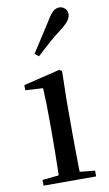

<svg xmlns="http://www.w3.org/2000/svg" viewBox="-93 -875 522 921"><g transform="rotate(-10 168.5 -414.5)"><path d="M42 0V-28L151 -39H191L298 -28V0ZM121 0Q122 -25 123 -66Q124 -107 124.5 -152Q125 -197 125 -230V-294Q125 -345 124 -384.5Q123 -424 121 -461L35 -466V-491L212 -534L225 -526L222 -382V-230Q222 -197 222.5 -152Q223 -107 223.5 -66Q224 -25 225 0ZM109 -630Q132 -665 155 -701Q178 -737 205 -779Q221 -806 234.5 -817.5Q248 -829 265 -829Q279 -829 291 -818.5Q303 -808 303 -790Q303 -775 292 -759.5Q281 -744 255 -724Q218 -696 187.5 -669Q157 -642 128 -615Z"/></g></svg>

Font: Noto Serif SC ExtraLight Medium
Style: Regular
Weight: 500
Version: Version 2.002-H1;hotconv 1.1.0;makeotfexe 2.6.0